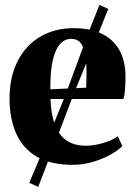

<svg xmlns="http://www.w3.org/2000/svg" viewBox="-20 -653 545 774"><path d="M272 11.5Q183.5 11.5 127.5 -21.8Q71.5 -55 45 -115.2Q18.5 -175.5 18.5 -256Q18.5 -322.5 37.5 -374.8Q56.5 -427 91 -464Q125.5 -501 173 -520.2Q220.5 -539.5 277.5 -539.5Q376.5 -539.5 430.5 -490Q484.5 -440.5 486 -348.5Q486 -315 484 -291.5Q482 -268 478 -254H183.5Q185.5 -205 195.2 -169.5Q205 -134 222.8 -111Q240.5 -88 266.2 -76.8Q292 -65.5 325.5 -65.5Q358.5 -65.5 396 -76.5Q433.5 -87.5 455 -103.5L473 -64.5Q458.5 -48.5 427.8 -31Q397 -13.5 356.5 -1Q316 11.5 272 11.5ZM183 -293 327.5 -299.5Q328 -314 328.2 -327Q328.5 -340 329 -354.5Q329 -423 316 -459.8Q303 -496.5 266.5 -496.5Q249 -496.5 233.8 -486Q218.5 -475.5 206.8 -451.8Q195 -428 188.8 -389Q182.5 -350 183 -293ZM134 100.5 98 84 153.5 -48 244 -270.5 337 -523.5 381 -633 416.5 -617 373 -509.5 272.5 -262.5 186.5 -36Z"/></svg>

Font: Merriweather 96pt ExtraBold
Style: Regular
Weight: 800
Version: Version 2.100